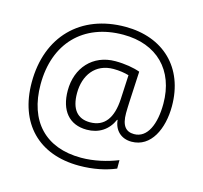

<svg xmlns="http://www.w3.org/2000/svg" viewBox="-113 -836 1116 1056"><g transform="rotate(15 444.5 -308.0)"><path d="M834 -354C834 -574 690 -710 475 -710C220 -710 55 -543 55 -282C55 -49 194 94 424 94C505 94 575 79 632 55V7C572 31 498 49 424 49C221 49 105 -74 105 -284C105 -517 247 -665 475 -665C666 -665 785 -546 785 -355C785 -239 748 -152 672 -152C625 -152 600 -181 600 -252C600 -271 601 -293 602 -317L611 -491C576 -504 524 -513 470 -513C342 -513 258 -419 258 -290C258 -176 314 -108 414 -108C482 -108 535 -142 562 -204H565C570 -147 609 -108 669 -108C780 -108 834 -225 834 -354ZM311 -289C311 -390 367 -469 471 -469C505 -469 535 -464 559 -457L552 -319C546 -211 504 -152 421 -152C349 -152 311 -198 311 -289Z"/></g></svg>

Font: Noto Sans Sinhala UI Light
Style: Regular
Weight: 300
Designer: Jelle Bosma - Monotype Design Team
Foundry: Monotype Imaging Inc.
Version: Version 2.006